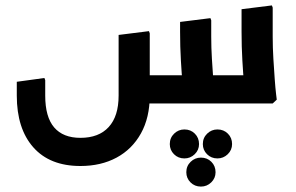

<svg xmlns="http://www.w3.org/2000/svg" viewBox="-20 -382 1094 709"><path d="M277 231Q164 231 103 162Q42 93 42 -29H147Q147 50 180 88.5Q213 127 277 127Q345 127 381.5 87Q418 47 418 -29H533Q533 52 500.5 110.5Q468 169 410.5 200Q353 231 277 231ZM42 -29V-80L144 -94L147 -86V-29ZM418 -29V-253L530 -267L533 -259V-29ZM479 0V-104H930V0ZM654 0 657 -42Q657 -42 654 -74.5Q651 -107 648 -158Q645 -209 645 -265V-301L757 -315L760 -307V-247Q760 -206 762.5 -165Q765 -124 767.5 -89.5Q770 -55 772.5 -34.5Q775 -14 775 -14L760 0ZM881 0 884 -42Q884 -42 881 -74.5Q878 -107 875 -158Q872 -209 872 -265V-348L984 -362L987 -354V-247Q987 -206 989.5 -165Q992 -124 994.5 -89.5Q997 -55 999.5 -34.5Q1002 -14 1002 -14L987 0ZM661 203Q638 203 622.5 187.5Q607 172 607 150Q607 127 623 111.5Q639 96 661 96Q684 96 699.5 111.5Q715 127 715 150Q715 172 699 187.5Q683 203 661 203ZM783 203Q760 203 744.5 187.5Q729 172 729 150Q729 127 745 111.5Q761 96 783 96Q806 96 821.5 111.5Q837 127 837 150Q837 172 821 187.5Q805 203 783 203ZM722 307Q699 307 683.5 291.5Q668 276 668 254Q668 231 684 215.5Q700 200 722 200Q745 200 760.5 215.5Q776 231 776 254Q776 276 760 291.5Q744 307 722 307Z"/></svg>

Font: Fustat
Style: Bold
Weight: 700
Designer: Mohamed Gaber, Khaled Hosny, Laura Garcia Mut
Foundry: Kief Type Foundry, Alif Type Foundry, Hard Type Foundry
Version: Version 1.007